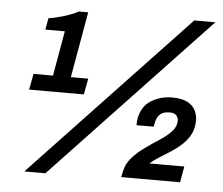

<svg xmlns="http://www.w3.org/2000/svg" viewBox="-51 -756 957 825"><g transform="rotate(5 427.5 -343.0)"><path d="M83 12 754 -698H845L174 12ZM73 -340 86 -409H170L204 -603H120L129 -653Q154 -656 191.5 -667Q229 -678 257 -693H297L247 -409H322L309 -340ZM500 0 505 -24Q512 -59 536 -85.5Q560 -112 591 -134Q622 -156 652 -175.5Q682 -195 701.5 -216Q721 -237 721 -263Q721 -275 712.5 -285Q704 -295 683 -295Q657 -295 643 -283Q629 -271 624 -248L620 -228H546Q546 -236 546.5 -243Q547 -250 548 -256Q558 -311 599 -335.5Q640 -360 688 -360Q731 -360 755 -347Q779 -334 789 -313.5Q799 -293 799 -271Q799 -237 786 -211.5Q773 -186 751.5 -166Q730 -146 705.5 -130Q681 -114 657 -99.5Q633 -85 615 -69H766L754 0Z"/></g></svg>

Font: Archivo Variable SemiBold
Style: Italic
Weight: 600
Italic angle: -10°
Designer: Hector Gatti
Foundry: Omnibus-Type
Version: Version 2.001